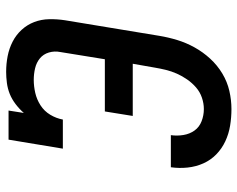

<svg xmlns="http://www.w3.org/2000/svg" viewBox="-96 -688 791 640"><g transform="rotate(-90 300.0 -367.5)"><path d="M257 8Q229 8 201.5 3.5Q174 -1 149.5 -12.5Q125 -24 106 -42.5Q87 -61 76 -85.5Q65 -110 62 -138Q59 -166 63 -194H170Q167 -173 170.5 -152Q174 -131 185.5 -115Q197 -99 216.5 -91.5Q236 -84 257 -84Q276 -84 295 -90.5Q314 -97 329 -110Q344 -123 355.5 -139.5Q367 -156 375 -174Q383 -192 387.5 -210.5Q392 -229 395 -247L408 -321H234L249 -414H423L447 -562Q451 -582 445.5 -600.5Q440 -619 426 -630.5Q412 -642 393 -646.5Q374 -651 354 -651Q333 -651 311 -646Q289 -641 269.5 -628.5Q250 -616 238 -596Q226 -576 222 -554H125L155 -735H252L244 -684Q257 -699 273.5 -711.5Q290 -724 307.5 -731Q325 -738 344 -740.5Q363 -743 381 -743Q408 -743 433.5 -738Q459 -733 481.5 -721.5Q504 -710 521 -691.5Q538 -673 547 -649.5Q556 -626 556.5 -599.5Q557 -573 553 -547L501 -232Q496 -202 487 -172.5Q478 -143 462.5 -115Q447 -87 425 -63Q403 -39 375.5 -22.5Q348 -6 317.5 1Q287 8 257 8Z"/></g></svg>

Font: Iosevka Etoile SmBdObl
Style: Regular
Weight: 600
Italic angle: -9°
Designer: Belleve Invis
Foundry: Belleve Invis
Version: Version 15.5.2; ttfautohint (v1.8.4)